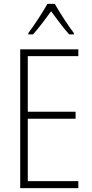

<svg xmlns="http://www.w3.org/2000/svg" viewBox="-20 -968 475 988"><path d="M262 -948H224C200 -905 154 -835 126 -798V-791H150C179 -823 216 -873 243 -910C271 -872 306 -824 336 -791H360V-798C337 -827 287 -903 262 -948ZM383 0V-36H123V-357H369V-393H123V-679H383V-714H84V0Z"/></svg>

Font: Noto Sans Myanmar Condensed ExtraLight
Style: Regular
Weight: 200
Width: 3
Designer: Monotype Design Team
Foundry: Monotype Imaging Inc.
Version: Version 2.107